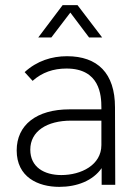

<svg xmlns="http://www.w3.org/2000/svg" viewBox="-20 -720 545 748"><path d="M254 -671 327 -574H378L282 -700H224L129 -574H180ZM429 0 428 -302C428 -435 360 -501 241 -501C182 -501 124 -483 76 -439L107 -405C144 -438 188 -453 239 -453C369 -453 375 -349 375 -301V-294H251C122 -294 45 -233 45 -134C45 -30 128 8 211 8C280 8 342 -16 376 -65V0ZM375 -155C375 -77 296 -38 219 -38C152 -38 98 -69 98 -137C98 -209 163 -250 257 -250H375Z"/></svg>

Font: Arthouse Owned Light
Style: Regular
Weight: 300
Designer: Jeremy Tribby
Foundry: Tribby Type
Version: Version 1.000;PS 001.000;hotconv 1.0.88;makeotf.lib2.5.64775